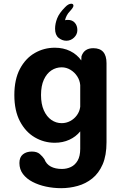

<svg xmlns="http://www.w3.org/2000/svg" viewBox="-20 -736 659 1004"><path d="M300 248Q259.5 248 220.8 239.8Q182 231.5 150.5 215.2Q119 199 100.2 174.2Q81.5 149.5 81.5 116.5Q81.5 86 99.8 71.2Q118 56.5 146.5 56.5Q173.5 56.5 188.2 69.5Q203 82.5 212 96Q222 122.5 245.8 135Q269.5 147.5 303.5 147.5Q329 147.5 350.8 137.2Q372.5 127 386 103.8Q399.5 80.5 399.5 42V-49Q377 -21 342.5 -5.2Q308 10.5 266.5 10.5Q210 10.5 161.8 -17.8Q113.5 -46 84.2 -101.8Q55 -157.5 55 -239Q55 -320.5 84.2 -375.8Q113.5 -431 161.8 -458.8Q210 -486.5 266.5 -486.5Q311.5 -486.5 347 -469Q382.5 -451.5 405 -420L406 -441.5Q420 -484 468 -484Q537 -484 537 -405.5V7.5Q537 77 516.8 123.5Q496.5 170 462.5 197.2Q428.5 224.5 386.2 236.2Q344 248 300 248ZM302.5 -92Q326.5 -92 347.5 -103.2Q368.5 -114.5 382.5 -134Q396.5 -153.5 399.5 -177.5V-291Q397.5 -315.5 383.8 -336.8Q370 -358 348.5 -371Q327 -384 302.5 -384Q273 -384 248.5 -367.8Q224 -351.5 209.2 -319.2Q194.5 -287 194.5 -239Q194.5 -192 209.2 -159Q224 -126 248.5 -109Q273 -92 302.5 -92ZM327 -523Q305 -523 286.5 -538Q268 -553 268 -586Q268 -612 278.8 -639.8Q289.5 -667.5 320.5 -698.5Q330 -708.5 338 -712.5Q346 -716.5 352.5 -716.5Q364 -716.5 364 -706Q364 -701 359.2 -694Q354.5 -687 344.5 -676Q335.5 -667 329 -654.5Q322.5 -642 320 -630Q321 -631 325.5 -631.5Q330 -632 335 -632Q358 -632 371.2 -617Q384.5 -602 384.5 -578.5Q384.5 -556 367.2 -539.5Q350 -523 327 -523Z"/></svg>

Font: Sono Monospace SemiBold
Style: Regular
Weight: 600
Designer: Tyler Finck
Foundry: Tyler Finck
Version: Version 2.112